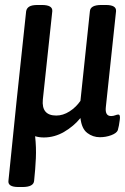

<svg xmlns="http://www.w3.org/2000/svg" viewBox="-20 -544 502 771"><path d="M156 8Q137 8 121 3Q126 48 124 91.5Q122 135 117 182Q115 207 70 207H54Q10 207 14 181L45 -123Q46 -127 46 -133L85 -499Q87 -511 97.5 -517.5Q108 -524 131 -524H148Q192 -524 190 -499L152 -144Q146 -80 206 -80Q233 -80 259 -96.5Q285 -113 303 -139L341 -499Q343 -524 387 -524H405Q448 -524 446 -499L405 -114Q401 -78 426 -78Q435 -78 442.5 -81Q450 -84 455 -84Q464 -84 461 -63Q460 -53 457.5 -40Q455 -27 453 -21Q448 -9 426.5 -1Q405 7 381 7Q353 7 330.5 -10Q308 -27 303 -70Q276 -37 237.5 -14.5Q199 8 156 8Z"/></svg>

Font: Asap Condensed Condensed Medium
Style: Italic
Weight: 500
Width: 3
Italic angle: -6°
Designer: Pablo Cosgaya
Foundry: Omnibus-Type
Version: Version 3.001; ttfautohint (v1.8.4.7-5d5b)